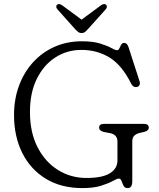

<svg xmlns="http://www.w3.org/2000/svg" viewBox="-20 -921 792 958"><path d="M640 -17Q640 17.5 617 17.5Q602.5 17.5 596.5 5.8Q590.5 -6 586.2 -18Q582 -30 573 -30Q564 -30 542.8 -18Q521.5 -6 484.2 5.8Q447 17.5 391.5 17.5Q285 17.5 208.5 -29.2Q132 -76 91 -158.2Q50 -240.5 50 -347Q50 -426.5 75 -493.8Q100 -561 145.5 -610.8Q191 -660.5 252.8 -687.8Q314.5 -715 388 -715Q443.5 -715 479.2 -704Q515 -693 535 -681.8Q555 -670.5 564 -670.5Q571.5 -670.5 575.5 -679.5Q579.5 -688.5 584.5 -697.8Q589.5 -707 600 -707Q614.5 -707 621.5 -685L677 -513.5Q680 -503 675 -495Q670 -487 659.5 -486.5Q644 -485 634.5 -503.5Q588.5 -596 526.5 -634Q464.5 -672 386 -672Q314.5 -672 256.2 -634.5Q198 -597 163.8 -527.8Q129.5 -458.5 129.5 -362.5Q129.5 -260.5 167.2 -186.8Q205 -113 269 -73Q333 -33 411.5 -33Q490.5 -33 528.2 -56.5Q566 -80 566 -120V-215.5Q566 -249.5 528 -257L498 -262.5Q474.5 -269 474.5 -284Q474.5 -303 499.5 -303H697Q722.5 -303 722.5 -284Q722.5 -269.5 700.5 -263L678 -258Q660.5 -254 650.2 -244.2Q640 -234.5 640 -215.5ZM418.5 -775.5Q410.5 -766.5 403.8 -761.2Q397 -756 387.5 -756Q377.5 -756 370.5 -761.2Q363.5 -766.5 355 -775.5L266.5 -874.5Q260.5 -881.5 260.8 -888Q261 -894.5 265 -897.5Q274.5 -905 289.5 -895L387 -823L484.5 -895Q499.5 -905 509 -897.5Q513 -894.5 513.2 -888Q513.5 -881.5 507.5 -874.5Z"/></svg>

Font: Fraunces 9pt S100 Light
Style: Regular
Weight: 300
Version: Version 1.000; ttfautohint (v1.8.3)